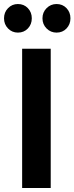

<svg xmlns="http://www.w3.org/2000/svg" viewBox="-57 -934 370 954"><path d="M195 -692V0H53V-692ZM101 -843Q101 -813 81.5 -792.5Q62 -772 32 -772Q3 -772 -17 -792.5Q-37 -813 -37 -843Q-37 -873 -17 -893.5Q3 -914 32 -914Q62 -914 81.5 -893.5Q101 -873 101 -843ZM293 -843Q293 -813 273.5 -792.5Q254 -772 224 -772Q195 -772 174.5 -792.5Q154 -813 154 -843Q154 -873 174.5 -893.5Q195 -914 224 -914Q254 -914 273.5 -893.5Q293 -873 293 -843Z"/></svg>

Font: Fira Sans Extra Condensed SemiBold
Style: Regular
Weight: 600
Width: 1
Designer: Carrois Corporate & Edenspiekermann AG
Foundry: Carrois Corporate GbR & Edenspiekermann AG
Version: Version 4.203